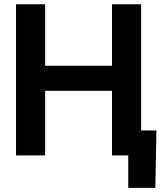

<svg xmlns="http://www.w3.org/2000/svg" viewBox="-20 -748 779 924"><path d="M57.1 0V-727.5H197.3V-431.6H519V-727.5H659.2V0H519V-311H197.3V0ZM597.2 156.2V0H556.2V-120.1H732.9L727.5 156.2Z"/></svg>

Font: Inter Cardless Display
Style: Bold
Weight: 700
Designer: Rasmus Andersson
Foundry: rsms
Version: Version 4.001;git-9221beed3